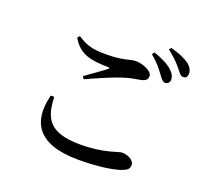

<svg xmlns="http://www.w3.org/2000/svg" viewBox="-141 -997 1282 1192"><g transform="rotate(20 500.0 -401.0)"><path d="M785 -652C803 -627 815 -610 831 -609C849 -609 862 -621 862 -640C862 -660 854 -678 831 -699C803 -725 760 -746 706 -764L695 -748C740 -712 766 -678 785 -652ZM876 -725C896 -700 907 -681 925 -681C943 -681 953 -692 953 -712C953 -734 944 -754 918 -774C891 -794 849 -812 795 -826L784 -812C833 -775 856 -748 876 -725ZM224 -687C277 -592 357 -582 466 -580C479 -579 480 -576 471 -569C439 -545 383 -504 339 -474L350 -457C430 -494 521 -533 576 -550C619 -564 653 -569 683 -574C715 -580 728 -592 728 -616C728 -647 662 -674 619 -674C574 -674 550 -650 424 -650C344 -650 300 -659 237 -701ZM216 -292C221 -157 256 -69 468 -69C629 -69 705 -111 732 -111C764 -111 812 -92 812 -59C812 -33 801 -22 763 -8C712 9 617 24 491 24C215 24 146 -107 193 -292Z"/></g></svg>

Font: Noto Serif HK SemiBold
Style: Regular
Weight: 600
Designer: Ryoko NISHIZUKA 西塚涼子 (kana & ideographs); Frank Grießhammer (Latin, Greek & Cyrillic); Wenlong ZHANG 张文龙 (bopomofo); San
Foundry: Adobe
Version: Version 2.001;hotconv 1.1.0;makeotfexe 2.6.0